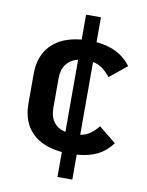

<svg xmlns="http://www.w3.org/2000/svg" viewBox="-81 -649 633 827"><g transform="rotate(10 235.5 -235.0)"><path d="M293 11V120H228V11Q142 3 96 -43.5Q50 -90 50 -170V-300Q50 -379 96 -426Q142 -473 228 -481V-590H293V-481Q395 -472 445 -403L370 -342Q351 -365 333.5 -377.5Q316 -390 293 -394V-76Q317 -80 335 -92.5Q353 -105 371 -127L446 -66Q421 -31 384 -12Q347 7 293 11ZM228 -77V-393Q195 -385 177 -361Q159 -337 159 -300V-170Q159 -132 176.5 -108.5Q194 -85 228 -77Z"/></g></svg>

Font: KoHo SemiBold
Style: Regular
Weight: 600
Designer: Cadson Demak & Katatrad Team
Foundry: Cadson Demak Co.,Ltd.
Version: Version 1.000; ttfautohint (v1.6)